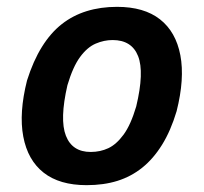

<svg xmlns="http://www.w3.org/2000/svg" viewBox="-20 -531 595 561"><path d="M233 10Q154 10 107.5 -26.5Q61 -63 48 -132Q35 -201 59 -296Q77 -353 102.5 -394Q128 -435 160.5 -460.5Q193 -486 233.5 -498.5Q274 -511 322 -511Q401 -511 447.5 -474.5Q494 -438 507 -369.5Q520 -301 496 -206Q479 -149 453.5 -108Q428 -67 395.5 -41Q363 -15 323 -2.5Q283 10 233 10ZM245 -87Q273 -87 296.5 -98Q320 -109 341 -137.5Q362 -166 378 -220Q402 -320 383.5 -367Q365 -414 309 -414Q284 -414 259.5 -403.5Q235 -393 214 -364.5Q193 -336 177 -282Q154 -182 172.5 -134.5Q191 -87 245 -87Z"/></svg>

Font: Nunito Sans 7pt Condensed
Style: Bold Italic
Weight: 700
Width: 3
Italic angle: -9°
Designer: Vernon Adams
Foundry: Vernon Adams
Version: Version 3.101;gftools[0.9.27]